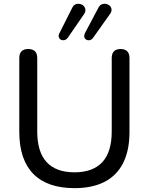

<svg xmlns="http://www.w3.org/2000/svg" viewBox="-20 -966 771 995"><path d="M366 9Q296 9 242.5 -9.5Q189 -28 153 -64.5Q117 -101 98.5 -155.5Q80 -210 80 -282V-665Q80 -689 92 -700.5Q104 -712 126 -712Q149 -712 161 -700.5Q173 -689 173 -665V-285Q173 -178 222 -125.5Q271 -73 366 -73Q461 -73 510 -125.5Q559 -178 559 -285V-665Q559 -689 571 -700.5Q583 -712 605 -712Q627 -712 639 -700.5Q651 -689 651 -665V-282Q651 -187 618.5 -122Q586 -57 522.5 -24Q459 9 366 9ZM331 -770Q323 -760 313.5 -758Q304 -756 296 -760Q288 -764 285 -773Q282 -782 287 -792L354 -925Q360 -939 371.5 -943.5Q383 -948 394.5 -945.5Q406 -943 413.5 -935.5Q421 -928 422.5 -916.5Q424 -905 415 -892ZM461 -768Q453 -759 444 -757.5Q435 -756 427 -760.5Q419 -765 417 -774Q415 -783 420 -794L490 -926Q497 -940 508.5 -944Q520 -948 531 -945.5Q542 -943 549.5 -935.5Q557 -928 558 -916.5Q559 -905 549 -892Z"/></svg>

Font: Nunito ExtraLight Medium
Style: Regular
Weight: 500
Version: Version 3.602